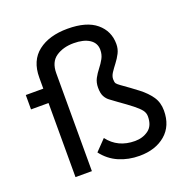

<svg xmlns="http://www.w3.org/2000/svg" viewBox="-130 -847 953 979"><g transform="rotate(-20 346.0 -357.5)"><path d="M464 10Q404 10 353 -12Q302 -34 267 -80L323 -138Q375 -69 468 -69Q510 -69 541 -91.5Q572 -114 572 -165Q572 -184 560 -199.5Q548 -215 522 -235.5Q496 -256 452 -287Q434 -301 418 -312Q402 -323 392.5 -340.5Q383 -358 383 -389Q383 -417 394.5 -438.5Q406 -460 421.5 -479.5Q437 -499 448.5 -520Q460 -541 460 -567Q460 -604 428.5 -624.5Q397 -645 343 -645Q286 -645 247 -618.5Q208 -592 208 -531V0H119V-402H24V-480H119V-540Q119 -632 179 -678.5Q239 -725 339 -725Q442 -725 494.5 -681Q547 -637 547 -567Q547 -540 535.5 -517.5Q524 -495 508.5 -475Q493 -455 481.5 -437.5Q470 -420 470 -403Q470 -386 475 -379.5Q480 -373 494 -363Q541 -330 578 -301.5Q615 -273 637 -241Q659 -209 659 -165Q659 -82 605 -36Q551 10 464 10Z"/></g></svg>

Font: Zen Kaku Gothic Antique Medium
Style: Regular
Weight: 500
Designer: Yoshimichi Ohira
Foundry: Positype
Version: Version 1.002